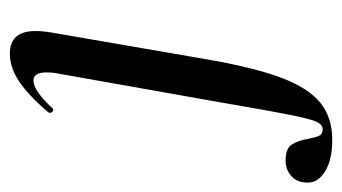

<svg xmlns="http://www.w3.org/2000/svg" viewBox="-286 -260 710 399"><g transform="rotate(-90 69.5 -60.0)"><path d="M-110 224Q-110 202 -96.5 190Q-83 178 -64 178Q-40 178 -31.5 190Q-23 202 -19 225Q-16 241 -12.5 248Q-9 255 1 255Q11 255 17 241Q23 227 31.5 183.5Q40 140 51 76L56 47L117 -297Q119 -306 119 -319Q119 -346 102 -346Q81 -346 44 -306Q43 -305 41 -305Q38 -305 36 -308.5Q34 -312 36 -315Q72 -357 100.5 -376Q129 -395 158 -395Q205 -395 205 -342Q205 -327 202 -309L145 21Q128 117 107 171.5Q86 226 55.5 250.5Q25 275 -21 275Q-62 275 -86 260.5Q-110 246 -110 224Z"/></g></svg>

Font: Cormorant Infant
Style: Bold Italic
Weight: 700
Italic angle: -10°
Designer: Christian Thalmann (Catharsis Fonts)
Foundry: Catharsis Fonts
Version: Version 4.000